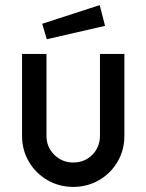

<svg xmlns="http://www.w3.org/2000/svg" viewBox="-20 -725 576 755"><path d="M66.7 -190.4V-513H162.7V-191.5Q162.7 -147.1 193.2 -116.6Q223.8 -86 268.1 -86Q313 -86 343 -116.3Q373.1 -146.6 373.1 -191.5V-513H469.1V-190.4Q469.1 -134.9 442.4 -89.2Q415.7 -43.4 369.6 -16.7Q323.6 10 268.1 10Q212.7 10 166.6 -16.7Q120.6 -43.4 93.6 -89.2Q66.7 -134.9 66.7 -190.4ZM145.9 -631.5 372.1 -704.9 393.1 -623.4 163.9 -570.7Z"/></svg>

Font: Lineal Thin
Style: Regular
Weight: 200
Designer: Created by Frank Adebiaye with contributions from Anton Moglia & Ariel Martín Pérez
Created by Frank ADEBIAYE with FontF
Foundry: Velvetyne Type Foundry
Version: Version 2.000;Glyphs 3.2 (3227)